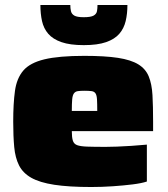

<svg xmlns="http://www.w3.org/2000/svg" viewBox="-20 -742 674 770"><path d="M346 8Q256 8 197.5 -1Q139 -10 105.5 -29Q72 -48 56.5 -78.5Q41 -109 37 -152.5Q33 -196 33 -254Q33 -327 40 -377.5Q47 -428 73.5 -459Q100 -490 158 -504Q216 -518 318 -518Q401 -518 453 -510Q505 -502 534.5 -484Q564 -466 576.5 -435.5Q589 -405 591.5 -360.5Q594 -316 594 -254V-216H268Q268 -192 272 -178.5Q276 -165 289 -160Q302 -155 329.5 -154Q357 -153 404 -153Q423 -153 449.5 -154Q476 -155 506.5 -157Q537 -159 569 -162V-14Q548 -7 512 -2.5Q476 2 432.5 5Q389 8 346 8ZM370 -277V-297Q370 -327 369 -343.5Q368 -360 363 -367.5Q358 -375 347.5 -376.5Q337 -378 318 -378Q302 -378 292 -376.5Q282 -375 276.5 -367.5Q271 -360 269.5 -343.5Q268 -327 268 -297H390ZM316 -561Q261 -561 226.5 -573Q192 -585 173.5 -606.5Q155 -628 148.5 -657.5Q142 -687 142 -722H262Q262 -709 264.5 -697.5Q267 -686 278 -679.5Q289 -673 316 -673Q344 -673 355.5 -679.5Q367 -686 369 -697.5Q371 -709 371 -722H491Q491 -687 484 -657.5Q477 -628 458.5 -606.5Q440 -585 405.5 -573Q371 -561 316 -561Z"/></svg>

Font: Saira Expanded Black
Style: Regular
Weight: 900
Width: 7
Designer: Hector Gatti with collaboration of the Omnibus-Type team
Foundry: Omnibus-Type
Version: Version 1.101